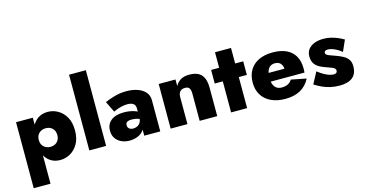

<svg xmlns="http://www.w3.org/2000/svg" viewBox="-95 -1236 3653 1911"><g transform="rotate(-15 1731.5 -280.0)"><path d="M227 220V-460H54V220ZM600 -230Q600 -313 568.5 -367.5Q537 -422 488 -450Q439 -478 384 -478Q323 -478 279.5 -447Q236 -416 213.5 -360.5Q191 -305 191 -230Q191 -156 213.5 -100Q236 -44 279.5 -13Q323 18 384 18Q439 18 488 -10Q537 -38 568.5 -93Q600 -148 600 -230ZM418 -230Q418 -200 405 -178Q392 -156 370 -145Q348 -134 321 -134Q298 -134 276.5 -144.5Q255 -155 241 -176Q227 -197 227 -230Q227 -263 241 -284Q255 -305 276.5 -315.5Q298 -326 321 -326Q348 -326 370 -315Q392 -304 405 -282.5Q418 -261 418 -230Z M686 -780V0H859V-780Z M1109 -144Q1109 -159 1115 -168.5Q1121 -178 1135 -183Q1149 -188 1172 -188Q1205 -188 1235 -179Q1265 -170 1285 -153V-226Q1272 -240 1246.5 -251.5Q1221 -263 1187.5 -270Q1154 -277 1116 -277Q1028 -277 981.5 -239Q935 -201 935 -135Q935 -88 958 -55.5Q981 -23 1018.5 -6.5Q1056 10 1100 10Q1146 10 1184.5 -6Q1223 -22 1245.5 -53Q1268 -84 1268 -128L1252 -188Q1252 -157 1239.5 -136.5Q1227 -116 1207 -106.5Q1187 -97 1165 -97Q1150 -97 1137 -102.5Q1124 -108 1116.5 -118.5Q1109 -129 1109 -144ZM1025 -309Q1034 -314 1057 -323Q1080 -332 1110.5 -339Q1141 -346 1170 -346Q1191 -346 1207 -341.5Q1223 -337 1233 -328.5Q1243 -320 1247.5 -308Q1252 -296 1252 -281V0H1417V-322Q1417 -371 1387.5 -405Q1358 -439 1307.5 -456.5Q1257 -474 1194 -474Q1129 -474 1071.5 -457.5Q1014 -441 970 -422Z M1823 -280V0H2004V-298Q2004 -380 1966 -425.5Q1928 -471 1838 -471Q1785 -471 1750.5 -449.5Q1716 -428 1697 -392V-460H1524V0H1697V-280Q1697 -305 1705.5 -322Q1714 -339 1729.5 -347Q1745 -355 1765 -355Q1799 -355 1811 -335.5Q1823 -316 1823 -280Z M2064 -460V-320H2395V-460ZM2147 -620V0H2312V-620Z M2705 10Q2797 10 2860.5 -25Q2924 -60 2961 -131L2805 -162Q2790 -136 2763.5 -122.5Q2737 -109 2699 -109Q2668 -109 2647 -123.5Q2626 -138 2615 -165Q2604 -192 2605 -231Q2605 -275 2615 -303.5Q2625 -332 2645 -346Q2665 -360 2695 -360Q2719 -360 2736.5 -349.5Q2754 -339 2763.5 -319.5Q2773 -300 2773 -272Q2773 -265 2769 -255Q2765 -245 2760 -237L2797 -283H2526V-194H2955Q2956 -203 2956.5 -214.5Q2957 -226 2957 -238Q2957 -313 2927 -364.5Q2897 -416 2840 -443Q2783 -470 2699 -470Q2615 -470 2555 -441Q2495 -412 2463 -358.5Q2431 -305 2431 -230Q2431 -156 2464 -102.5Q2497 -49 2558.5 -19.5Q2620 10 2705 10Z M3072 -175 3009 -57Q3045 -34 3084 -16Q3123 2 3167.5 12Q3212 22 3262 22Q3348 22 3394.5 -15Q3441 -52 3441 -130Q3441 -173 3422.5 -199Q3404 -225 3374.5 -241.5Q3345 -258 3310 -271Q3273 -285 3249 -293Q3225 -301 3213 -309.5Q3201 -318 3201 -332Q3201 -342 3209.5 -349Q3218 -356 3237 -356Q3267 -356 3306.5 -338.5Q3346 -321 3378 -293L3429 -408Q3398 -426 3366 -439.5Q3334 -453 3298.5 -461.5Q3263 -470 3222 -470Q3169 -470 3129 -454.5Q3089 -439 3066 -409.5Q3043 -380 3043 -337Q3043 -292 3061.5 -263.5Q3080 -235 3110 -218.5Q3140 -202 3173 -191Q3213 -178 3233.5 -169Q3254 -160 3261.5 -151.5Q3269 -143 3269 -131Q3269 -117 3260 -109Q3251 -101 3232 -101Q3220 -101 3198 -106Q3176 -111 3145 -127Q3114 -143 3072 -175Z"/></g></svg>

Font: Jost ExtraBold
Style: Regular
Weight: 800
Version: Version 3.710